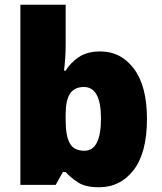

<svg xmlns="http://www.w3.org/2000/svg" viewBox="-20 -780 683 810"><path d="M257 -588Q257 -559 255 -532Q253 -505 250 -482H257Q278 -516 313 -539.5Q348 -563 404 -563Q490 -563 545 -490Q600 -417 600 -278Q600 -136 544 -63Q488 10 398 10Q340 10 309 -10.5Q278 -31 257 -54H245L215 0H66V-760H257ZM334 -413Q294 -413 275.5 -385Q257 -357 257 -298V-271Q257 -207 274.5 -175.5Q292 -144 336 -144Q406 -144 406 -280Q406 -413 334 -413Z"/></svg>

Font: Noto Sans Cherokee Black
Style: Regular
Weight: 900
Designer: Monotype Design Team
Foundry: Monotype Imaging Inc.
Version: Version 2.001; ttfautohint (v1.8.4.7-5d5b)